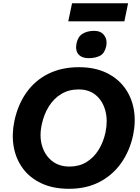

<svg xmlns="http://www.w3.org/2000/svg" viewBox="-20 -1137 854 1170"><path d="M401 13.5Q303 13.5 232 -20Q161 -53.5 118.8 -111.2Q76.5 -169 63.5 -243.2Q50.5 -317.5 67.5 -399Q89 -500 141.5 -573.8Q194 -647.5 274.8 -687.5Q355.5 -727.5 461 -727.5Q556.5 -727.5 626.5 -694.2Q696.5 -661 739.2 -603.2Q782 -545.5 795.2 -470.8Q808.5 -396 791 -312.5Q770 -216 718 -142.8Q666 -69.5 586 -28Q506 13.5 401 13.5ZM403.5 -122Q462 -122 506.5 -149Q551 -176 580.5 -223.2Q610 -270.5 623 -331Q637.5 -401 622.5 -460.2Q607.5 -519.5 565.8 -555.8Q524 -592 459 -592Q399 -592 353.2 -564.2Q307.5 -536.5 277.5 -488.2Q247.5 -440 234.5 -378.5Q219 -307.5 236 -249.5Q253 -191.5 296.2 -156.8Q339.5 -122 403.5 -122ZM520 -782.5Q478.5 -782.5 458 -806.2Q437.5 -830 446.5 -874Q455 -914 483.5 -931.5Q512 -949 554 -949Q595 -949 615 -921.8Q635 -894.5 627.5 -856.5Q618 -812.5 590 -797.5Q562 -782.5 520 -782.5ZM396 -1007 419 -1117H760.5L738 -1007Z"/></svg>

Font: Commissioner
Style: Bold Italic
Weight: 700
Italic angle: -12°
Designer: Kostas Bartsokas
Foundry: Kostas Bartsokas
Version: Version 1.000; ttfautohint (v1.8.3)